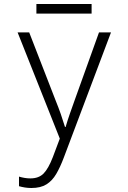

<svg xmlns="http://www.w3.org/2000/svg" viewBox="-20 -694 640 960"><path d="M137 246Q120 246 104.5 243.5Q89 241 75 237V189Q88 193 102.5 195.5Q117 198 132 198Q174 198 198 173.5Q222 149 244 92L279 -1L68 -532H126L258 -192Q273 -155 284 -123.5Q295 -92 305 -59H308Q318 -93 329 -124.5Q340 -156 354 -195L475 -532H535L299 94Q281 142 261 176Q241 210 212 228Q183 246 137 246ZM162 -626V-674H438V-626Z"/></svg>

Font: Noto Sans Mono Light
Style: Regular
Weight: 300
Designer: Monotype Design Team
Foundry: Monotype Imaging Inc.
Version: Version 2.014; ttfautohint (v1.8.4.7-5d5b)